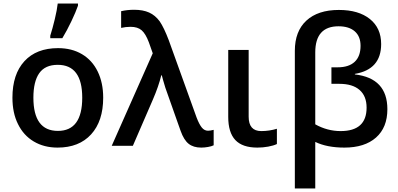

<svg xmlns="http://www.w3.org/2000/svg" viewBox="-20 -821 2242 1081"><path d="M331 -606Q357 -649 382 -701.5Q407 -754 419 -789V-801H305Q301 -765 288.5 -713Q276 -661 263 -620V-606ZM307 -550Q185 -550 117.5 -476.5Q50 -403 50 -271Q50 -185 81 -123Q112 -59 170 -24.5Q228 10 304 10Q425 10 493 -64.5Q561 -139 561 -271Q561 -355 530 -418.5Q499 -482 441.5 -516Q384 -550 307 -550ZM305 -456Q443 -456 443 -271Q443 -84 306 -84Q168 -84 168 -271Q168 -362 201 -409Q234 -456 305 -456Z M841 -261Q873 -335 888 -397H891Q894 -383 911 -327Q938 -249 981 -129L997 -84Q1015 -33 1042 -11.5Q1069 10 1113 10Q1131 10 1151 6.5Q1171 3 1183 -3V-90Q1164 -85 1151 -85Q1131 -85 1116.5 -102.5Q1102 -120 1087 -159L930 -595Q903 -666 879 -701Q854 -735 819.5 -750.5Q785 -766 735 -766Q697 -766 662 -758V-664Q688 -670 715 -670Q755 -670 777.5 -650.5Q800 -631 818 -583L840 -521L609 0H728Z M1265 -163Q1265 -75 1305 -32.5Q1345 10 1429 10Q1460 10 1490 4.5Q1520 -1 1539 -10V-96Q1496 -83 1451 -83Q1380 -83 1380 -164V-540H1265Z M1640 -535V240H1755V-22Q1821 10 1919 10Q2033 10 2097 -46.5Q2161 -103 2161 -206Q2161 -381 1978 -402V-405Q2126 -430 2126 -573Q2126 -663 2062.5 -714Q1999 -765 1888 -765Q1770 -765 1705 -705Q1640 -645 1640 -535ZM2010 -563Q2010 -504 1977 -473Q1944 -442 1881 -442H1846V-349H1891Q1965 -349 2004.5 -314.5Q2044 -280 2044 -215Q2044 -83 1898 -83Q1823 -83 1755 -121V-526Q1755 -673 1886 -673Q1945 -673 1977.5 -644.5Q2010 -616 2010 -563Z"/></svg>

Font: OpenSansMMV
Style: Semibold
Weight: 600
Designer: Steve Matteson
Foundry: Ascender Corporation
Version: Version 6.000